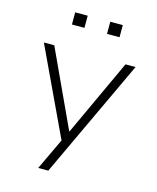

<svg xmlns="http://www.w3.org/2000/svg" viewBox="-128 -784 860 1052"><g transform="rotate(15 302.5 -258.0)"><path d="M191 180 286 -21V24L43 -492H102L303 -58H305L506 -492H563L248 180ZM365 -627V-696H436V-627ZM166 -627V-696H237V-627Z"/></g></svg>

Font: Nunito Sans 7pt SemiExpanded ExtraLight
Style: Regular
Weight: 250
Width: 6
Designer: Vernon Adams
Foundry: Vernon Adams
Version: Version 3.101;gftools[0.9.27]